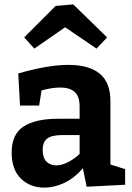

<svg xmlns="http://www.w3.org/2000/svg" viewBox="-20 -841 601 873"><path d="M374 8 357 -76Q319 -32 273.5 -10Q228 12 181 12Q117 12 75 -29Q33 -70 33 -147Q33 -231 87.5 -266Q142 -301 243 -301H342V-356Q342 -403 319.5 -423Q297 -443 254 -443Q217 -443 169 -430L158 -361H71L63 -507Q198 -546 291 -546Q385 -546 433.5 -506Q482 -466 482 -382V-93L549 -72V-1ZM174 -161Q174 -123 191.5 -106Q209 -89 236 -89Q260 -89 288 -103Q316 -117 342 -141V-227H266Q214 -227 194 -210.5Q174 -194 174 -161ZM136 -620 90 -671 233 -814 313 -821 467 -671 419 -620 276 -717Z"/></svg>

Font: Bitter
Style: Bold
Weight: 700
Designer: Sol Matas, and Bitter project Authors
Foundry: Sol Matas
Version: Version 2.001